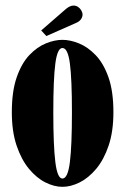

<svg xmlns="http://www.w3.org/2000/svg" viewBox="-20 -676 460 706"><path d="M209.5 11Q179.5 11 147 -5.2Q114.5 -21.5 86.5 -55.2Q58.5 -89 41 -140.8Q23.5 -192.5 23.5 -263.5Q23.5 -340.5 41.5 -392Q59.5 -443.5 88 -473.5Q116.5 -503.5 148.8 -516.5Q181 -529.5 209.5 -529.5Q238 -529.5 270.2 -516.5Q302.5 -503.5 331.5 -473.5Q360.5 -443.5 378.8 -392Q397 -340.5 397 -263.5Q397 -192.5 379.5 -140.8Q362 -89 333.8 -55.2Q305.5 -21.5 272.8 -5.2Q240 11 209.5 11ZM209.5 -19.5Q229.5 -19.5 237 -80Q244.5 -140.5 244.5 -263.5Q244.5 -385.5 237 -442.5Q229.5 -499.5 209.5 -499.5Q191 -499.5 183.5 -442.5Q176 -385.5 176 -263.5Q176 -140.5 183.5 -80Q191 -19.5 209.5 -19.5ZM150.5 -543.5 131.5 -564 223 -643.5Q237.5 -655.5 250.5 -655.5Q260 -655.5 267.5 -650.2Q275 -645 279 -637.5Q283.5 -630 283.5 -622Q283.5 -613 277.2 -604.5Q271 -596 257 -590.5Z"/></svg>

Font: Imbue 50pt Black
Style: Regular
Weight: 900
Designer: Tyler Finck
Foundry: Etcetera Type Company
Version: Version 1.102; ttfautohint (v1.8.3)